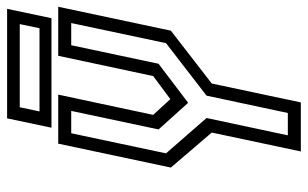

<svg xmlns="http://www.w3.org/2000/svg" viewBox="-187 -701 888 554"><g transform="rotate(-90 257.0 -424.0)"><path d="M97 0 151.5 -257 50.5 -375 119.5 -700H261L202.5 -426L248 -376.5L314.5 -426L373 -700H514.5L445.5 -375L293 -257L238.5 0ZM143.5 -37.5H208L258 -272L409.5 -389L467.5 -662.5H403.5L350 -410.5L238.5 -326H236.5L160.5 -410.5L214 -662.5H149.5L91.5 -389L193.5 -272ZM165.5 -719.5 192.5 -847.5H508.5L481.5 -719.5ZM212.5 -754H452.5L464.5 -811H224.5Z"/></g></svg>

Font: Tourney Condensed Regular
Style: Italic
Weight: 400
Width: 3
Italic angle: -12°
Designer: Tyler Finck
Foundry: Etcetera Type Co
Version: Version 1.010; ttfautohint (v1.8.3)